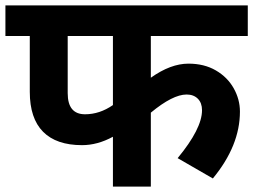

<svg xmlns="http://www.w3.org/2000/svg" viewBox="-40 -689 935 709"><path d="M517 -402Q590 -454 656 -454Q714 -454 757 -429Q800 -404 823 -363Q846 -322 846 -277Q846 -151 746 -30L616 -105Q706 -214 706 -282Q706 -309 690.5 -324.5Q675 -340 649 -340Q598 -340 517 -273V0H377V-184Q320 -153 263 -153Q168 -153 119 -202.5Q70 -252 70 -350V-556H-20V-669H875V-556H517ZM377 -301V-556H210V-345Q210 -267 274 -267Q328 -267 377 -301Z"/></svg>

Font: Martel Sans ExtraBold
Style: Regular
Weight: 800
Designer: Dan Reynolds and Mathieu Réguer
Foundry: Dan Reynolds and Mathieu Réguer
Version: Version 1.002; ttfautohint (v1.1) -l 5 -r 5 -G 72 -x 0 -D la